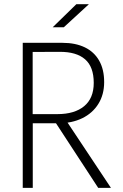

<svg xmlns="http://www.w3.org/2000/svg" viewBox="-20 -907 595 927"><path d="M89.8 -700.2H282.2Q344.2 -700.2 389.4 -678.5Q434.6 -656.7 458.7 -614.3Q482.9 -571.8 482.9 -510.7Q482.9 -450.2 454.8 -405.3Q426.8 -360.4 377 -336.2Q327.1 -312 263.2 -312H138.2V0H89.8ZM243.2 -322.8 287.1 -343.8 515.6 0H454.1ZM257.3 -356Q339.8 -356 386.2 -394.3Q432.6 -432.6 432.6 -506.8Q432.6 -584.5 390.6 -620.8Q348.6 -657.2 268.1 -656.7L137.7 -656.2V-356ZM348.6 -886.7H409.2L288.1 -775.4H234.4Z"/></svg>

Font: DavidDev Light
Style: Regular
Weight: 300
Designer: David.dev
Foundry: David.dev
Version: Version 1.001;FEAKit 1.0